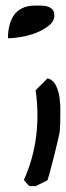

<svg xmlns="http://www.w3.org/2000/svg" viewBox="-20 -252 231 671"><path d="M63.5 377Q96.7 302.7 106.4 223.6Q116.2 144.5 104.5 63.5L146.5 21.5Q166 27.3 175.3 46.4Q184.6 65.4 188 88.9Q191.4 112.3 190.9 137.7Q190.4 163.1 190.4 180.7Q190.4 184.6 189.5 196.3Q188.5 208 188.5 210Q186.5 219.7 181.2 243.2Q175.8 266.6 168.9 293.5Q162.1 320.3 155.8 343.8Q149.4 367.2 146.5 377Q144.5 378.9 138.7 381.8Q132.8 384.8 125.5 388.2Q118.2 391.6 112.8 394.5Q107.4 397.5 104.5 398.4H94.7H83Q80.1 396.5 72.8 388.2Q65.4 379.9 63.5 377ZM102.5 -232.4Q111.3 -232.4 123.5 -232.4Q135.7 -232.4 145.5 -229.5Q155.3 -226.6 162.6 -219.7Q169.9 -212.9 169.9 -198.2Q169.9 -177.7 150.9 -162.6Q131.8 -147.5 106 -137.2Q80.1 -127 52.2 -122.6Q24.4 -118.2 7.8 -118.2Q7.8 -143.6 13.2 -164.1Q18.6 -184.6 29.3 -199.7Q40 -214.8 58.1 -223.6Q76.2 -232.4 102.5 -232.4Z"/></svg>

Font: Gloria Hallelujah
Style: Regular
Weight: 400
Designer: Kimberly Geswein
Foundry: Kimberly Geswein
Version: Version 1.004 2010